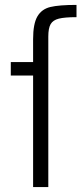

<svg xmlns="http://www.w3.org/2000/svg" viewBox="-20 -763 334 783"><path d="M115 -455H24V-510H115V-603Q115 -666 132.5 -696Q150 -726 185.5 -734.5Q221 -743 292 -743V-693Q244 -693 220 -687Q196 -681 186.5 -664.5Q177 -648 177 -614V0H115Z"/></svg>

Font: Saira Semi Condensed Light
Style: Regular
Weight: 300
Width: 4
Designer: Hector Gatti with collaboration of the Omnibus-Type team
Foundry: Omnibus-Type
Version: Version 1.001; ttfautohint (v1.8)